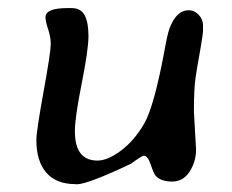

<svg xmlns="http://www.w3.org/2000/svg" viewBox="-20 -470 583 482"><path d="M371.6 -27.8Q366.2 -33.2 358.6 -56.2Q351.1 -79.1 340.8 -79.1Q336.4 -79.1 308.1 -58.6Q200.7 -7.8 172.9 -7.3Q170.9 -7.3 168.9 -7.8Q121.1 -7.8 96.2 -36.6Q71.3 -65.4 71.3 -118.7Q71.3 -140.6 89.4 -240Q107.4 -339.4 107.4 -358.4Q107.4 -377.4 100.8 -396.7Q94.2 -416 94.2 -426.8Q94.2 -449.7 149.4 -449.7H159.2Q183.1 -449.7 192.6 -431.6Q202.1 -413.6 202.1 -379.6Q202.1 -345.7 185.1 -260.3Q168 -174.8 168 -140.6Q168 -66.9 224.6 -66.9Q250.5 -66.9 283.9 -92Q317.4 -117.2 342 -159.7Q366.7 -202.1 393.1 -343.8Q400.4 -385.7 406.2 -400.4Q423.3 -444.3 453.6 -444.3Q467.8 -444.3 478.8 -432.9Q489.7 -421.4 489.7 -406.2V-395Q489.7 -383.8 482.7 -344.7Q475.6 -305.7 471.2 -276.9Q466.8 -248 466.8 -189.5L472.2 -94.7Q472.2 -64.5 456.1 -39.3Q439.9 -14.2 412.4 -14.2Q384.8 -14.2 371.6 -27.8Z"/></svg>

Font: Averia Libre
Style: Italic
Weight: 400
Italic angle: -7.90001°
Version: Version 1.002